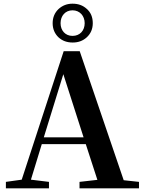

<svg xmlns="http://www.w3.org/2000/svg" viewBox="-20 -1023 786 1043"><path d="M246 0V-35L148 -47L207 -240H446L509 -46L412 -35V0H735V-35L652 -44L413 -745H326L98 -47L12 -35V0ZM324 -620 434 -277H218ZM298 -820C319 -801 344 -792 375 -792C405 -792 430 -801 451 -820C473 -840 484 -866 484 -897C484 -930 473 -956 451 -975C430 -994 405 -1003 374 -1003C344 -1003 319 -993 298 -974C277 -954 266 -928 266 -897C266 -866 277 -840 298 -820ZM374 -828C335 -828 309 -857 309 -897C309 -937 335 -967 374 -967C413 -967 440 -937 440 -897C440 -857 414 -828 374 -828Z"/></svg>

Font: AllPunType Bold
Style: Regular
Weight: 700
Version: 1.0